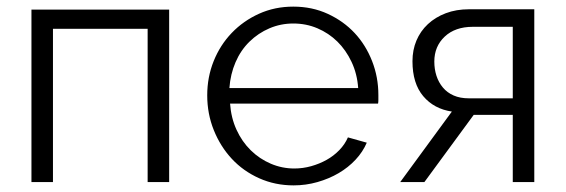

<svg xmlns="http://www.w3.org/2000/svg" viewBox="-20 -550 1710 580"><path d="M75 0V-521H491V0H426V-463H140V0Z M867 10Q811 10 763 -11.5Q715 -33 680.5 -70Q646 -107 626 -156.5Q606 -206 606 -262Q606 -317 625.5 -365.5Q645 -414 680 -450.5Q715 -487 762.5 -508.5Q810 -530 866 -530Q923 -530 970.5 -508Q1018 -486 1051.5 -450Q1085 -414 1104 -365.5Q1123 -317 1123 -263Q1123 -255 1123 -248Q1123 -241 1122 -237H675Q678 -194 694.5 -158Q711 -122 737.5 -96Q764 -70 798 -55.5Q832 -41 869 -41Q895 -41 920 -48Q945 -55 966.5 -67Q988 -79 1005 -96.5Q1022 -114 1031 -135L1088 -119Q1076 -91 1054 -67.5Q1032 -44 1003 -27Q974 -10 939 0Q904 10 867 10ZM1062 -284Q1059 -327 1042 -363Q1025 -399 999 -424.5Q973 -450 939 -464.5Q905 -479 866 -479Q828 -479 794 -464.5Q760 -450 733.5 -424Q707 -398 691.5 -362Q676 -326 673 -284Z M1189 0 1345 -213Q1291 -221 1258.5 -259.5Q1226 -298 1226 -365Q1226 -399 1238 -427.5Q1250 -456 1272.5 -477Q1295 -498 1326.5 -510Q1358 -522 1397 -522H1594V0H1529V-203H1411L1262 0ZM1529 -253V-469H1408Q1355 -469 1323.5 -439.5Q1292 -410 1292 -364Q1292 -341 1298.5 -321Q1305 -301 1318 -285.5Q1331 -270 1350.5 -261.5Q1370 -253 1396 -253Z"/></svg>

Font: Rising Sun Light
Style: Regular
Weight: 300
Designer: Matt McInerney, Pablo Impallari, Rodrigo Fuenzalida (Raleway font), Stephen Hutchings (Greek), Cristiano Sobral (main ch
Foundry: The Rising Sun Project Authors
Version: Version 4.327; ttfautohint (v1.8.4.7-5d5b-dirty)